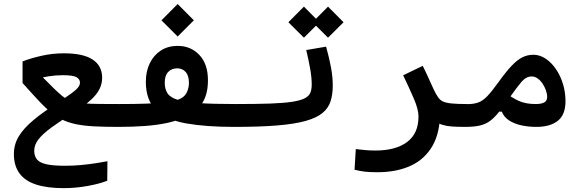

<svg xmlns="http://www.w3.org/2000/svg" viewBox="-20 -639 2970 972"><path d="M302.7 313.5Q218.8 313.5 162.6 295.2Q106.4 276.9 78.4 238.3Q50.3 199.7 50.3 140.6Q50.3 92.3 75 51.3Q99.6 10.3 150.1 -31.7Q200.7 -73.7 278.8 -123.5Q318.8 -149.9 342 -166.7Q365.2 -183.6 375 -196Q384.8 -208.5 384.8 -220.7Q384.8 -237.8 367.9 -248Q351.1 -258.3 297.9 -258.3Q262.2 -258.3 226.3 -252.7Q190.4 -247.1 159.2 -238.8L173.8 -270.5Q210.4 -233.9 234.1 -210Q257.8 -186 276.4 -169.2Q294.9 -152.3 315.9 -137.7Q329.1 -127.9 351.1 -122.8Q373 -117.7 405 -115.5Q437 -113.3 482.2 -112.8Q527.3 -112.3 586.9 -112.3Q625.5 -112.3 635 -99.6Q644.5 -86.9 644.5 -57.6Q644.5 -23.9 631.6 -10.3Q618.7 3.4 579.1 3.4Q506.8 3.4 453.6 0.5Q400.4 -2.4 360.4 -11.2Q320.3 -20 288.3 -36.6Q256.3 -53.2 226.1 -80.1Q203.1 -100.6 184.3 -120.1Q165.5 -139.6 144.5 -163.1Q123.5 -186.5 94.2 -218.8V-328.1Q137.2 -344.7 191.7 -356.9Q246.1 -369.1 303.2 -369.1Q401.4 -369.1 449.2 -337.4Q497.1 -305.7 497.1 -245.6Q497.1 -198.2 463.9 -158.2Q430.7 -118.2 360.4 -73.7Q288.1 -28.3 242.2 5.1Q196.3 38.6 174.8 66.4Q153.3 94.2 153.3 123.5Q153.3 151.4 167.2 168.2Q181.2 185.1 215.3 192.6Q249.5 200.2 309.6 200.2Q352.1 200.2 392.3 196.3Q432.6 192.4 466.6 187Q500.5 181.6 523.9 177.2L522.9 275.9Q484.4 291.5 423.3 302.5Q362.3 313.5 302.7 313.5Z M578.1 3.4 585.9 -112.3Q662.1 -112.3 719.7 -114.3Q777.3 -116.2 817.4 -121.1Q857.4 -126 879.9 -133.8Q911.6 -144.5 924.1 -168.2Q936.5 -191.9 936.5 -219.2Q936.5 -255.9 920.2 -274.4Q903.8 -293 877 -293Q849.1 -293 831.5 -274.9Q814 -256.8 814 -220.2Q814 -187 828.6 -165.8Q843.3 -144.5 881.6 -133.1Q919.9 -121.6 990.5 -116.9Q1061 -112.3 1172.9 -112.3Q1200.2 -112.3 1212.9 -98.1Q1225.6 -84 1225.6 -56.6Q1225.6 -25.9 1209.5 -11.2Q1193.4 3.4 1164.6 3.4Q1024.4 3.4 924.6 -13.9Q824.7 -31.2 771.5 -80.8Q718.3 -130.4 718.3 -225.1Q718.3 -277.8 738.3 -318.8Q758.3 -359.9 794.4 -383.3Q830.6 -406.7 879.4 -406.7Q945.8 -406.7 989.3 -360.8Q1032.7 -314.9 1032.7 -232.9Q1032.7 -166.5 1008.1 -124Q983.4 -81.5 925.8 -51.3Q885.3 -29.8 831.5 -17.8Q777.8 -5.9 713.9 -1.2Q649.9 3.4 578.1 3.4ZM879.4 -454.1 797.4 -536.1 879.4 -618.7 961.4 -536.1Z M1166 3.4Q1155.3 3.4 1150.9 -12Q1146.5 -27.3 1146.5 -59.6Q1146.5 -89.4 1154.5 -100.8Q1162.6 -112.3 1171.9 -112.3Q1277.3 -112.3 1347.4 -114.7Q1417.5 -117.2 1459.7 -123.8Q1502 -130.4 1523.2 -141.6Q1544.4 -152.8 1551.3 -169.9Q1558.1 -187 1558.1 -210.9Q1558.1 -245.1 1550.5 -289.1Q1543 -333 1530.3 -385.7L1630.9 -402.8Q1647 -344.7 1655.8 -296.9Q1664.6 -249 1664.6 -206.1Q1664.6 -161.1 1653.6 -126.5Q1642.6 -91.8 1612.8 -67.1Q1583 -42.5 1527.6 -26.9Q1472.2 -11.2 1383.5 -3.9Q1294.9 3.4 1166 3.4ZM1640.6 -448.2 1562 -526.4 1640.6 -605.5 1719.2 -526.4ZM1518.6 -448.2 1439.9 -526.4 1518.6 -605.5 1597.2 -526.4Z M2207.5 -75.2Q2209 30.3 2169.9 98.6Q2130.9 167 2059.3 200Q1987.8 232.9 1890.6 232.9Q1851.6 232.9 1826.9 230Q1802.2 227.1 1774.9 220.2L1781.2 115.7Q1809.1 118.7 1828.6 120.8Q1848.1 123 1880.9 123Q1982.9 123 2040.8 80.1Q2098.6 37.1 2098.6 -49.3Q2098.6 -85 2075.4 -138.9Q2052.2 -192.9 2021 -257.8L2120.1 -305.7Q2140.6 -264.2 2153.6 -234.6Q2166.5 -205.1 2176.5 -184.3Q2186.5 -163.6 2197.3 -147.5Q2206.1 -133.8 2220.5 -126.2Q2234.9 -118.7 2263.4 -115.5Q2292 -112.3 2343.8 -112.3Q2362.3 -112.3 2371.3 -101.1Q2380.4 -89.8 2380.4 -62Q2380.4 -25.4 2367.9 -11Q2355.5 3.4 2337.9 3.4Q2296.9 3.4 2269 1.5Q2241.2 -0.5 2220.7 -6.8Q2200.2 -13.2 2181.9 -25.4Q2163.6 -37.6 2142.1 -58.1Z M2335 3.4Q2321.8 3.4 2315.7 -11.5Q2309.6 -26.4 2309.6 -59.1Q2309.6 -83.5 2318.1 -97.7Q2326.7 -111.8 2343.8 -111.8Q2377.4 -111.8 2400.4 -119.9Q2423.3 -127.9 2446.3 -151.6Q2469.2 -175.3 2502.9 -222.2Q2541.5 -275.9 2570.3 -306.2Q2599.1 -336.4 2625 -349.1Q2650.9 -361.8 2679.7 -361.8Q2712.9 -361.8 2742.4 -342Q2772 -322.3 2794.7 -288.8Q2817.4 -255.4 2830.1 -213.6Q2842.8 -171.9 2842.8 -127Q2842.8 -57.6 2803.5 -27.1Q2764.2 3.4 2695.3 3.4Q2654.8 3.4 2618.7 -4.6Q2582.5 -12.7 2556.6 -29.8Q2530.8 -46.9 2520.5 -73.7L2490.2 -74.2L2532.2 -174.8Q2571.3 -144 2606.4 -128.2Q2641.6 -112.3 2691.4 -112.3Q2720.7 -112.3 2735.4 -120.6Q2750 -128.9 2750 -147.9Q2750 -164.1 2743.7 -181.9Q2737.3 -199.7 2726.6 -215.8Q2715.8 -231.9 2701.7 -241.9Q2687.5 -252 2671.9 -252Q2643.6 -252 2620.6 -225.3Q2597.7 -198.7 2560.1 -145Q2528.8 -101.1 2506.1 -72.3Q2483.4 -43.5 2460.9 -26.9Q2438.5 -10.3 2408.9 -3.4Q2379.4 3.4 2335 3.4Z"/></svg>

Font: Cascadia Code Medium
Style: Regular
Weight: 500
Monospace: yes
Designer: Aaron Bell
Foundry: Saja Typeworks
Version: Version 2407.024